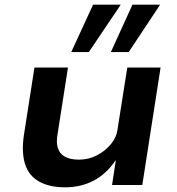

<svg xmlns="http://www.w3.org/2000/svg" viewBox="-20 -789 757 819"><path d="M258 10Q191 10 147 -14.5Q103 -39 87 -89Q71 -139 82 -213L127 -501H270L226 -220Q219 -184 226.5 -158.5Q234 -133 257 -120.5Q280 -108 317 -108Q358 -108 393.5 -126.5Q429 -145 453 -174Q477 -203 481 -235L523 -501H665L587 0H458L474 -105H473Q434 -47 379.5 -18.5Q325 10 258 10ZM453 -567 545 -769H663L529 -567ZM284 -567 377 -769H495L359 -567Z"/></svg>

Font: Nunito Sans 7pt SemiExpanded
Style: Bold Italic
Weight: 700
Width: 6
Italic angle: -9°
Designer: Vernon Adams
Foundry: Vernon Adams
Version: Version 3.101;gftools[0.9.27]